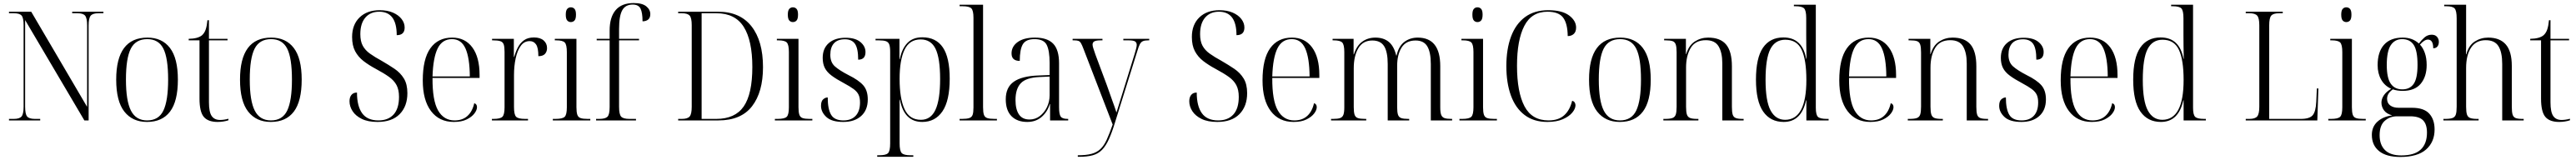

<svg xmlns="http://www.w3.org/2000/svg" viewBox="-20 -791 16917 1051"><path d="M39 0V-10H71Q108 -10 121.5 -26Q135 -42 135 -90V-626Q135 -673 122 -688.5Q109 -704 71 -704H39V-714H185L552 -89V-624Q552 -672 539 -688Q526 -704 489 -704H454V-714H659V-704H626Q589 -704 575.5 -688Q562 -672 562 -624V0H534L145 -659V-90Q145 -42 158 -26Q171 -10 209 -10H244V0Z M945 10Q850 10 796.5 -58Q743 -126 743 -268Q743 -544 948 -544Q1044 -544 1096 -476Q1148 -408 1148 -268Q1148 -126 1096.5 -58Q1045 10 945 10ZM946 0Q1022 0 1053 -65Q1084 -130 1084 -268Q1084 -410 1052.5 -472Q1021 -534 947 -534Q871 -534 839 -471.5Q807 -409 807 -268Q807 -128 840 -64Q873 0 946 0Z M1409 10Q1346 10 1318 -23.5Q1290 -57 1290 -143V-526H1219V-536Q1279 -537 1306 -559Q1323 -574 1331 -598.5Q1339 -623 1342 -658H1352V-536H1474V-526H1352V-119Q1352 -55 1370 -29Q1388 -3 1425 -3Q1450 -3 1480 -11V-1Q1466 4 1447 7Q1428 10 1409 10Z M1758 10Q1663 10 1609.5 -58Q1556 -126 1556 -268Q1556 -544 1761 -544Q1857 -544 1909 -476Q1961 -408 1961 -268Q1961 -126 1909.5 -58Q1858 10 1758 10ZM1759 0Q1835 0 1866 -65Q1897 -130 1897 -268Q1897 -410 1865.5 -472Q1834 -534 1760 -534Q1684 -534 1652 -471.5Q1620 -409 1620 -268Q1620 -128 1653 -64Q1686 0 1759 0Z M2459 10Q2396 10 2355.5 -10Q2315 -30 2295 -61Q2275 -92 2275 -126Q2275 -152 2287.5 -167.5Q2300 -183 2324 -183Q2324 -94 2358 -47Q2392 0 2465 0Q2529 0 2564.5 -39Q2600 -78 2600 -155Q2600 -201 2584 -231.5Q2568 -262 2534.5 -286Q2501 -310 2447 -339Q2402 -363 2367 -390Q2332 -417 2312 -454.5Q2292 -492 2292 -548Q2292 -629 2341 -676.5Q2390 -724 2473 -724Q2524 -724 2560.5 -708Q2597 -692 2617 -666Q2637 -640 2637 -610Q2637 -560 2585 -560Q2585 -714 2470 -714Q2412 -714 2379 -675.5Q2346 -637 2346 -567Q2346 -520 2362 -490.5Q2378 -461 2409.5 -438.5Q2441 -416 2487 -391Q2532 -365 2570.5 -339Q2609 -313 2632 -275.5Q2655 -238 2655 -179Q2655 -93 2604.5 -41.5Q2554 10 2459 10Z M2960 10Q2864 10 2810 -61.5Q2756 -133 2756 -263Q2756 -404 2806 -474Q2856 -544 2949 -544Q3034 -544 3081.5 -479.5Q3129 -415 3129 -298V-279H2820Q2819 -131 2856.5 -65.5Q2894 0 2965 0Q3017 0 3049.5 -29.5Q3082 -59 3094 -113Q3112 -108 3112 -87Q3112 -68 3095 -45.5Q3078 -23 3044.5 -6.5Q3011 10 2960 10ZM3065 -289Q3064 -411 3036.5 -472.5Q3009 -534 2948 -534Q2884 -534 2854 -473.5Q2824 -413 2820 -289Z M3210 0V-10H3221Q3265 -10 3279 -24Q3293 -38 3293 -86V-451Q3293 -483 3287.5 -499Q3282 -515 3265.5 -520.5Q3249 -526 3218 -526H3211V-536H3354V-417H3356Q3365 -449 3380 -478.5Q3395 -508 3420.5 -526.5Q3446 -545 3486 -545Q3527 -545 3549.5 -525.5Q3572 -506 3572 -475Q3572 -452 3558.5 -437Q3545 -422 3515 -422Q3515 -477 3500 -499Q3485 -521 3458 -521Q3422 -521 3399.5 -490Q3377 -459 3366 -408Q3355 -357 3355 -297V-88Q3355 -38 3369 -24Q3383 -10 3428 -10H3447V0Z M3728 -646Q3714 -646 3704.5 -656.5Q3695 -667 3695 -695Q3695 -722 3704.5 -732.5Q3714 -743 3728 -743Q3743 -743 3752.5 -732.5Q3762 -722 3762 -695Q3762 -667 3752.5 -656.5Q3743 -646 3728 -646ZM3610 0V-10H3628Q3674 -10 3688 -24Q3702 -38 3702 -86V-449Q3702 -497 3688.5 -511.5Q3675 -526 3633 -526H3623V-536H3765V-87Q3765 -55 3770.5 -38Q3776 -21 3792 -15.5Q3808 -10 3838 -10H3856V0Z M3894 0V-10H3915Q3954 -10 3968.5 -24Q3983 -38 3983 -88V-526H3898V-536H3983V-591Q3983 -678 4022.5 -724.5Q4062 -771 4141 -771Q4197 -771 4223.5 -749.5Q4250 -728 4250 -698Q4250 -674 4236 -662.5Q4222 -651 4199 -651Q4199 -707 4186 -734Q4173 -761 4134 -761Q4087 -761 4066 -724Q4045 -687 4045 -602V-536H4176V-526H4045V-89Q4045 -39 4059 -24.5Q4073 -10 4113 -10H4156V0Z M4433 0V-10H4457Q4495 -10 4508.5 -26Q4522 -42 4522 -90V-626Q4522 -674 4508 -689Q4494 -704 4457 -704H4433V-714H4696Q4839 -714 4914.5 -618Q4990 -522 4990 -350Q4990 -186 4918 -93Q4846 0 4697 0ZM4683 -10Q4807 -10 4863.5 -92Q4920 -174 4920 -351Q4920 -525 4863.5 -614.5Q4807 -704 4684 -704H4587V-10Z M5186 -646Q5172 -646 5162.5 -656.5Q5153 -667 5153 -695Q5153 -722 5162.5 -732.5Q5172 -743 5186 -743Q5201 -743 5210.5 -732.5Q5220 -722 5220 -695Q5220 -667 5210.5 -656.5Q5201 -646 5186 -646ZM5068 0V-10H5086Q5132 -10 5146 -24Q5160 -38 5160 -86V-449Q5160 -497 5146.5 -511.5Q5133 -526 5091 -526H5081V-536H5223V-87Q5223 -55 5228.5 -38Q5234 -21 5250 -15.5Q5266 -10 5296 -10H5314V0Z M5517 10Q5441 10 5406 -22.5Q5371 -55 5371 -96Q5371 -126 5385 -138.5Q5399 -151 5415 -151Q5415 -75 5437 -37.5Q5459 0 5518 0Q5570 0 5598.5 -30.5Q5627 -61 5627 -118Q5627 -149 5617.5 -169Q5608 -189 5585 -206Q5562 -223 5521 -245Q5472 -271 5441 -294Q5410 -317 5396 -344.5Q5382 -372 5382 -411Q5382 -473 5422 -508Q5462 -543 5532 -543Q5596 -543 5629.5 -515Q5663 -487 5663 -449Q5663 -399 5615 -399Q5615 -473 5594 -503Q5573 -533 5528 -533Q5480 -533 5456 -506.5Q5432 -480 5432 -431Q5432 -382 5461.5 -355.5Q5491 -329 5551 -298Q5618 -265 5648 -231Q5678 -197 5678 -138Q5678 -68 5634.5 -29Q5591 10 5517 10Z M5740 239V229H5753Q5797 229 5811 215Q5825 201 5825 151V-451Q5825 -483 5819 -499Q5813 -515 5797 -520.5Q5781 -526 5750 -526H5729V-536H5886V-402H5888Q5902 -471 5938 -508.5Q5974 -546 6036 -546Q6126 -546 6171 -479.5Q6216 -413 6216 -274Q6216 -130 6168.5 -60Q6121 10 6036 10Q5917 10 5889 -136H5887Q5887 -108 5887 -74Q5887 -40 5887 -3V150Q5887 200 5901 214.5Q5915 229 5959 229H5977V239ZM6027 -4Q6092 -4 6122.5 -70Q6153 -136 6153 -272Q6153 -409 6123 -470.5Q6093 -532 6025 -532Q5952 -532 5919.5 -464.5Q5887 -397 5887 -273Q5887 -144 5919.5 -74Q5952 -4 6027 -4Z M6281 0V-10H6296Q6328 -10 6344.5 -15.5Q6361 -21 6366.5 -37Q6372 -53 6372 -85V-674Q6372 -723 6357.5 -736.5Q6343 -750 6301 -750H6281V-760H6435V-87Q6435 -54 6440.5 -37.5Q6446 -21 6462.5 -15.5Q6479 -10 6512 -10H6526V0Z M6725 10Q6659 10 6621.5 -28Q6584 -66 6584 -139Q6584 -217 6636.5 -254Q6689 -291 6795 -295L6872 -298V-377Q6872 -458 6853 -496Q6834 -534 6773 -534Q6716 -534 6696 -500Q6676 -466 6676 -391Q6622 -391 6622 -440Q6622 -486 6662.5 -515Q6703 -544 6776 -544Q6857 -544 6895.5 -504Q6934 -464 6934 -375V-87Q6934 -40 6945 -25Q6956 -10 6990 -10H6994V0H6875V-107H6873Q6857 -55 6819 -22.5Q6781 10 6725 10ZM6740 -6Q6778 -6 6807.5 -28.5Q6837 -51 6854.5 -87Q6872 -123 6872 -166V-288L6805 -285Q6717 -281 6682.5 -244Q6648 -207 6648 -134Q6648 -73 6670.5 -39.5Q6693 -6 6740 -6Z M7057 229Q7112 229 7147 219.5Q7182 210 7205.5 188Q7229 166 7247 126.5Q7265 87 7286 27L7094 -471Q7085 -495 7078 -507Q7071 -519 7061 -522.5Q7051 -526 7032 -526H7023V-536H7219V-526H7209Q7178 -526 7166 -519.5Q7154 -513 7154 -498Q7154 -489 7159 -473.5Q7164 -458 7173 -432L7248 -231Q7266 -178 7282.5 -133.5Q7299 -89 7311 -52Q7321 -84 7332.5 -121.5Q7344 -159 7356 -197L7430 -436Q7436 -456 7440 -471.5Q7444 -487 7444 -496Q7444 -511 7433.5 -518.5Q7423 -526 7390 -526H7356V-536H7526V-526H7521Q7498 -526 7485.5 -521Q7473 -516 7465 -501.5Q7457 -487 7448 -456L7303 8Q7282 78 7261.5 123Q7241 168 7216 193.5Q7191 219 7155 229Q7119 239 7064 239H7057Z M7973 10Q7910 10 7869.5 -10Q7829 -30 7809 -61Q7789 -92 7789 -126Q7789 -152 7801.5 -167.5Q7814 -183 7838 -183Q7838 -94 7872 -47Q7906 0 7979 0Q8043 0 8078.5 -39Q8114 -78 8114 -155Q8114 -201 8098 -231.5Q8082 -262 8048.5 -286Q8015 -310 7961 -339Q7916 -363 7881 -390Q7846 -417 7826 -454.5Q7806 -492 7806 -548Q7806 -629 7855 -676.5Q7904 -724 7987 -724Q8038 -724 8074.5 -708Q8111 -692 8131 -666Q8151 -640 8151 -610Q8151 -560 8099 -560Q8099 -714 7984 -714Q7926 -714 7893 -675.5Q7860 -637 7860 -567Q7860 -520 7876 -490.5Q7892 -461 7923.5 -438.5Q7955 -416 8001 -391Q8046 -365 8084.5 -339Q8123 -313 8146 -275.5Q8169 -238 8169 -179Q8169 -93 8118.5 -41.5Q8068 10 7973 10Z M8474 10Q8378 10 8324 -61.5Q8270 -133 8270 -263Q8270 -404 8320 -474Q8370 -544 8463 -544Q8548 -544 8595.5 -479.5Q8643 -415 8643 -298V-279H8334Q8333 -131 8370.5 -65.5Q8408 0 8479 0Q8531 0 8563.5 -29.5Q8596 -59 8608 -113Q8626 -108 8626 -87Q8626 -68 8609 -45.5Q8592 -23 8558.5 -6.5Q8525 10 8474 10ZM8579 -289Q8578 -411 8550.5 -472.5Q8523 -534 8462 -534Q8398 -534 8368 -473.5Q8338 -413 8334 -289Z M8720 0V-10H8733Q8764 -10 8779.5 -15.5Q8795 -21 8801 -37Q8807 -53 8807 -86V-449Q8807 -497 8793.5 -511.5Q8780 -526 8737 -526H8730V-536H8868V-434H8870Q8888 -491 8925 -517.5Q8962 -544 9011 -544Q9065 -544 9099 -516Q9133 -488 9148 -426H9150Q9164 -488 9201.5 -516Q9239 -544 9289 -544Q9437 -544 9437 -357V-86Q9437 -53 9443 -37Q9449 -21 9464.5 -15.5Q9480 -10 9511 -10H9515V0H9375V-370Q9375 -448 9352 -486.5Q9329 -525 9275 -525Q9212 -525 9183 -478.5Q9154 -432 9154 -358V-87Q9154 -54 9159.5 -37.5Q9165 -21 9180.5 -15.5Q9196 -10 9227 -10H9233V0H9092V-370Q9092 -450 9068.5 -487.5Q9045 -525 8991 -525Q8929 -525 8899 -474Q8869 -423 8869 -343V-87Q8869 -54 8874.5 -37.5Q8880 -21 8896 -15.5Q8912 -10 8944 -10H8951V0Z M9681 -646Q9667 -646 9657.5 -656.5Q9648 -667 9648 -695Q9648 -722 9657.5 -732.5Q9667 -743 9681 -743Q9696 -743 9705.5 -732.5Q9715 -722 9715 -695Q9715 -667 9705.5 -656.5Q9696 -646 9681 -646ZM9563 0V-10H9581Q9627 -10 9641 -24Q9655 -38 9655 -86V-449Q9655 -497 9641.5 -511.5Q9628 -526 9586 -526H9576V-536H9718V-87Q9718 -55 9723.5 -38Q9729 -21 9745 -15.5Q9761 -10 9791 -10H9809V0Z M10140 10Q10051 10 9991 -35.5Q9931 -81 9901 -163.5Q9871 -246 9871 -357Q9871 -469 9902 -551.5Q9933 -634 9994 -679Q10055 -724 10146 -724Q10237 -724 10283 -689.5Q10329 -655 10329 -610Q10329 -582 10313.5 -568Q10298 -554 10274 -554Q10273 -636 10244 -675Q10215 -714 10141 -714Q10037 -714 9989 -621Q9941 -528 9941 -359Q9941 -186 9990 -93Q10039 0 10148 0Q10213 0 10250.5 -33.5Q10288 -67 10303 -129Q10315 -126 10320 -117.5Q10325 -109 10325 -100Q10325 -77 10304 -51.5Q10283 -26 10242 -8Q10201 10 10140 10Z M10616 10Q10521 10 10467.5 -58Q10414 -126 10414 -268Q10414 -544 10619 -544Q10715 -544 10767 -476Q10819 -408 10819 -268Q10819 -126 10767.5 -58Q10716 10 10616 10ZM10617 0Q10693 0 10724 -65Q10755 -130 10755 -268Q10755 -410 10723.5 -472Q10692 -534 10618 -534Q10542 -534 10510 -471.5Q10478 -409 10478 -268Q10478 -128 10511 -64Q10544 0 10617 0Z M10902 0V-10H10914Q10946 -10 10962 -16Q10978 -22 10983.5 -39Q10989 -56 10989 -90V-447Q10989 -481 10983.5 -498Q10978 -515 10963 -520.5Q10948 -526 10918 -526H10907V-536H11050V-436H11052Q11069 -493 11108.5 -518.5Q11148 -544 11196 -544Q11276 -544 11314 -498.5Q11352 -453 11352 -356V-90Q11352 -56 11357 -39Q11362 -22 11377 -16Q11392 -10 11422 -10H11429V0H11289V-375Q11289 -445 11265 -486Q11241 -527 11181 -527Q11112 -527 11081.5 -476Q11051 -425 11051 -347V-90Q11051 -56 11056.5 -39Q11062 -22 11077.5 -16Q11093 -10 11124 -10H11132V0Z M11692 10Q11605 10 11557.5 -58Q11510 -126 11510 -268Q11510 -410 11556 -477.5Q11602 -545 11690 -545Q11814 -545 11840 -405H11842Q11841 -449 11840.5 -491.5Q11840 -534 11840 -559V-672Q11840 -722 11826 -736Q11812 -750 11770 -750H11759V-760H11903V-83Q11903 -37 11917 -23.5Q11931 -10 11976 -10H11987V0H11841V-132H11839Q11808 10 11692 10ZM11702 -4Q11841 -5 11841 -266Q11841 -398 11810 -464Q11779 -530 11703 -530Q11636 -530 11604.5 -468.5Q11573 -407 11573 -266Q11573 -127 11606 -65.5Q11639 -4 11702 -4Z M12261 10Q12165 10 12111 -61.5Q12057 -133 12057 -263Q12057 -404 12107 -474Q12157 -544 12250 -544Q12335 -544 12382.5 -479.5Q12430 -415 12430 -298V-279H12121Q12120 -131 12157.5 -65.5Q12195 0 12266 0Q12318 0 12350.5 -29.5Q12383 -59 12395 -113Q12413 -108 12413 -87Q12413 -68 12396 -45.5Q12379 -23 12345.5 -6.5Q12312 10 12261 10ZM12366 -289Q12365 -411 12337.5 -472.5Q12310 -534 12249 -534Q12185 -534 12155 -473.5Q12125 -413 12121 -289Z M12507 0V-10H12519Q12551 -10 12567 -16Q12583 -22 12588.5 -39Q12594 -56 12594 -90V-447Q12594 -481 12588.5 -498Q12583 -515 12568 -520.5Q12553 -526 12523 -526H12512V-536H12655V-436H12657Q12674 -493 12713.5 -518.5Q12753 -544 12801 -544Q12881 -544 12919 -498.5Q12957 -453 12957 -356V-90Q12957 -56 12962 -39Q12967 -22 12982 -16Q12997 -10 13027 -10H13034V0H12894V-375Q12894 -445 12870 -486Q12846 -527 12786 -527Q12717 -527 12686.5 -476Q12656 -425 12656 -347V-90Q12656 -56 12661.5 -39Q12667 -22 12682.5 -16Q12698 -10 12729 -10H12737V0Z M13253 10Q13177 10 13142 -22.5Q13107 -55 13107 -96Q13107 -126 13121 -138.5Q13135 -151 13151 -151Q13151 -75 13173 -37.5Q13195 0 13254 0Q13306 0 13334.5 -30.5Q13363 -61 13363 -118Q13363 -149 13353.5 -169Q13344 -189 13321 -206Q13298 -223 13257 -245Q13208 -271 13177 -294Q13146 -317 13132 -344.5Q13118 -372 13118 -411Q13118 -473 13158 -508Q13198 -543 13268 -543Q13332 -543 13365.5 -515Q13399 -487 13399 -449Q13399 -399 13351 -399Q13351 -473 13330 -503Q13309 -533 13264 -533Q13216 -533 13192 -506.5Q13168 -480 13168 -431Q13168 -382 13197.5 -355.5Q13227 -329 13287 -298Q13354 -265 13384 -231Q13414 -197 13414 -138Q13414 -68 13370.5 -29Q13327 10 13253 10Z M13715 10Q13619 10 13565 -61.5Q13511 -133 13511 -263Q13511 -404 13561 -474Q13611 -544 13704 -544Q13789 -544 13836.5 -479.5Q13884 -415 13884 -298V-279H13575Q13574 -131 13611.5 -65.5Q13649 0 13720 0Q13772 0 13804.5 -29.5Q13837 -59 13849 -113Q13867 -108 13867 -87Q13867 -68 13850 -45.5Q13833 -23 13799.5 -6.5Q13766 10 13715 10ZM13820 -289Q13819 -411 13791.5 -472.5Q13764 -534 13703 -534Q13639 -534 13609 -473.5Q13579 -413 13575 -289Z M14169 10Q14082 10 14034.5 -58Q13987 -126 13987 -268Q13987 -410 14033 -477.5Q14079 -545 14167 -545Q14291 -545 14317 -405H14319Q14318 -449 14317.5 -491.5Q14317 -534 14317 -559V-672Q14317 -722 14303 -736Q14289 -750 14247 -750H14236V-760H14380V-83Q14380 -37 14394 -23.5Q14408 -10 14453 -10H14464V0H14318V-132H14316Q14285 10 14169 10ZM14179 -4Q14318 -5 14318 -266Q14318 -398 14287 -464Q14256 -530 14180 -530Q14113 -530 14081.5 -468.5Q14050 -407 14050 -266Q14050 -127 14083 -65.5Q14116 -4 14179 -4Z M14726 0V-10H14750Q14787 -10 14801 -26Q14815 -42 14815 -90V-625Q14815 -673 14801 -688.5Q14787 -704 14750 -704H14726V-714H14969V-704H14945Q14907 -704 14893.5 -688.5Q14880 -673 14880 -624V-10H15088Q15145 -10 15165.5 -34Q15186 -58 15189 -122L15193 -210H15203L15196 0Z M15386 -646Q15372 -646 15362.5 -656.5Q15353 -667 15353 -695Q15353 -722 15362.5 -732.5Q15372 -743 15386 -743Q15401 -743 15410.5 -732.5Q15420 -722 15420 -695Q15420 -667 15410.5 -656.5Q15401 -646 15386 -646ZM15268 0V-10H15286Q15332 -10 15346 -24Q15360 -38 15360 -86V-449Q15360 -497 15346.5 -511.5Q15333 -526 15291 -526H15281V-536H15423V-87Q15423 -55 15428.5 -38Q15434 -21 15450 -15.5Q15466 -10 15496 -10H15514V0Z M15741 240Q15649 240 15601.5 201.5Q15554 163 15554 95Q15554 41 15591.5 7.5Q15629 -26 15688 -33Q15651 -43 15634 -66Q15617 -89 15617 -117Q15617 -141 15632.5 -164.5Q15648 -188 15681 -208Q15638 -227 15615 -268Q15592 -309 15592 -363Q15592 -450 15634 -497Q15676 -544 15757 -544Q15821 -544 15863 -505Q15879 -527 15899.5 -545Q15920 -563 15947 -563Q15970 -563 15982 -549Q15994 -535 15994 -516Q15994 -497 15984.5 -485.5Q15975 -474 15957 -474Q15957 -531 15922 -531Q15899 -531 15870 -498Q15890 -477 15902 -443Q15914 -409 15914 -364Q15914 -288 15875 -241Q15836 -194 15756 -194Q15739 -194 15722.5 -196.5Q15706 -199 15692 -204Q15671 -189 15662.5 -174Q15654 -159 15654 -142Q15654 -114 15674.5 -98.5Q15695 -83 15731 -83H15818Q15896 -83 15931 -44.5Q15966 -6 15966 59Q15966 142 15910 191Q15854 240 15741 240ZM15754 -204Q15804 -204 15829 -240.5Q15854 -277 15854 -365Q15854 -458 15829 -496Q15804 -534 15753 -534Q15705 -534 15678.5 -494.5Q15652 -455 15652 -364Q15652 -279 15678 -241.5Q15704 -204 15754 -204ZM15747 230Q15834 230 15875 191.5Q15916 153 15916 80Q15916 25 15890 -1Q15864 -27 15806 -27H15719Q15672 -27 15638.5 3Q15605 33 15605 97Q15605 160 15640.5 195Q15676 230 15747 230Z M16024 0V-10H16036Q16068 -10 16084 -16Q16100 -22 16105.5 -39Q16111 -56 16111 -90V-670Q16111 -720 16098 -735Q16085 -750 16043 -750H16029V-760H16173V-517Q16173 -499 16173 -482Q16173 -465 16172 -434H16174Q16190 -493 16230 -518.5Q16270 -544 16318 -544Q16394 -544 16433.5 -499Q16473 -454 16473 -358V-90Q16473 -56 16478 -39Q16483 -22 16497.5 -16Q16512 -10 16542 -10H16551V0H16410V-371Q16410 -448 16385.5 -487.5Q16361 -527 16302 -527Q16238 -527 16205.5 -478Q16173 -429 16173 -344V-90Q16173 -56 16178.5 -39Q16184 -22 16199.5 -16Q16215 -10 16246 -10H16255V0Z M16784 10Q16721 10 16693 -23.5Q16665 -57 16665 -143V-526H16594V-536Q16654 -537 16681 -559Q16698 -574 16706 -598.5Q16714 -623 16717 -658H16727V-536H16849V-526H16727V-119Q16727 -55 16745 -29Q16763 -3 16800 -3Q16825 -3 16855 -11V-1Q16841 4 16822 7Q16803 10 16784 10Z"/></svg>

Font: Noto Serif Display SemiCondensed Light
Style: Regular
Weight: 300
Width: 4
Designer: Monotype Design Team
Foundry: Monotype Imaging Inc.
Version: Version 2.009